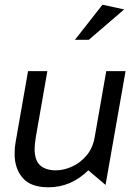

<svg xmlns="http://www.w3.org/2000/svg" viewBox="-20 -785 575 815"><path d="M42 -132Q42 -70 76 -30Q110 10 186 10Q281 10 355 -62L428 0L513 -483H431L382 -203Q374 -156 346.5 -124Q319 -92 284 -77Q249 -62 218 -62Q174 -62 150.5 -83Q127 -104 127 -153Q127 -171 132 -203L181 -483H99L46 -180Q42 -159 42 -132ZM298 -616H357L507 -745L415 -765Z"/></svg>

Font: Geom Light
Style: Italic
Weight: 300
Italic angle: -10°
Version: Version 1.102